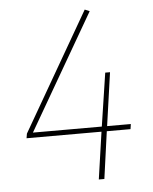

<svg xmlns="http://www.w3.org/2000/svg" viewBox="-50 -715 603 758"><g transform="rotate(-5 251.5 -336.5)"><path d="M456 -207 453 -187H359L333 0H311L338 -187H41L44 -205L314 -673L333 -665L68 -207H341L373 -418H392L362 -207Z"/></g></svg>

Font: Fira Sans Thin
Style: Italic
Weight: 250
Italic angle: -8°
Designer: Carrois Corporate & Edenspiekermann AG
Foundry: Carrois Corporate GbR & Edenspiekermann AG
Version: Version 4.203